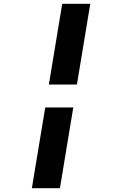

<svg xmlns="http://www.w3.org/2000/svg" viewBox="-20 -843 640 1006"><path d="M236 -400 306 -823H453L383 -400ZM147 143 217 -280H364L294 143Z"/></svg>

Font: Iosevka Slab HvExObl
Style: Regular
Weight: 900
Width: 7
Italic angle: -9°
Monospace: yes
Designer: Belleve Invis
Foundry: Belleve Invis
Version: Version 11.1.1; ttfautohint (v1.8.3)